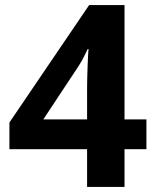

<svg xmlns="http://www.w3.org/2000/svg" viewBox="-20 -734 612 754"><path d="M322 0V-148H17V-253L330 -714H469V-265H555V-148H469V0ZM150 -265H322V-386Q322 -401 322.5 -425Q323 -449 324 -474Q325 -499 326 -518Q327 -537 328 -541H324Q315 -521 304.5 -501.5Q294 -482 281 -463Z"/></svg>

Font: Noto Naskh Arabic
Style: Regular
Weight: 400
Designer: Monotype Design Team, David Williams, Mohamad Dakak and Nizar Qandah
Foundry: Monotype Imaging Inc.
Version: Version 2.013